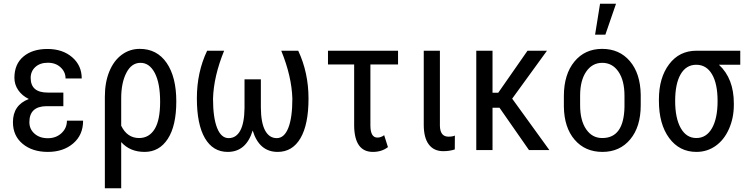

<svg xmlns="http://www.w3.org/2000/svg" viewBox="-20 -798 3973 1021"><path d="M136.2 -148.4Q136.2 -111.3 163.6 -87.2Q190.9 -63 234.4 -63Q277.8 -63 306.9 -89.8Q335.9 -116.7 335.9 -156.2H421.9Q421.9 -80.1 369.1 -35.2Q316.4 9.8 234.4 9.8Q152.3 9.8 100.6 -33Q48.8 -75.7 48.8 -148.4Q48.8 -239.3 133.3 -271.5Q97.2 -289.1 76.9 -318.8Q56.6 -348.6 56.6 -384.3Q56.6 -457 104.5 -497.3Q152.3 -537.6 232.4 -537.6Q312.5 -537.6 363.5 -493.9Q414.6 -450.2 414.6 -380.9H328.6Q328.6 -415.5 302.2 -439.9Q275.9 -464.4 234.4 -464.4Q192.9 -464.4 168 -441.7Q143.1 -418.9 143.1 -383.8Q143.1 -305.7 233.4 -305.7H316.9V-233.4H226.1Q136.2 -231.9 136.2 -148.4Z M719.7 -64Q772.5 -64 802 -111.1Q831.5 -158.2 831.5 -256.8Q831.5 -355.5 803.2 -409.7Q774.9 -463.9 727.1 -463.9Q679.2 -463.9 651.9 -410.6Q624.5 -357.4 624.5 -275.9V-129.4Q656.2 -64 719.7 -64ZM723.1 -538.1Q814.9 -538.1 866.2 -463.4Q917.5 -388.7 917.5 -258.8Q917.5 -128.9 872.3 -59.6Q827.1 9.8 749 9.8Q670.9 9.8 624.5 -42.5V203.1H537.6V-283.7Q537.6 -359.9 561.3 -417.7Q585 -475.6 627.4 -506.8Q669.9 -538.1 723.1 -538.1Z M1280.3 -223.1V-376H1367.2V-226.1Q1367.7 -145.5 1389.6 -104.5Q1411.6 -63.5 1451.7 -63.5Q1491.7 -63.5 1513.2 -117.9Q1534.7 -172.4 1534.7 -273.4Q1531.2 -392.1 1475.6 -528.3H1565.9Q1620.6 -411.6 1620.6 -273.9Q1620.6 -136.2 1577.9 -63.2Q1535.2 9.8 1456.5 9.8Q1358.4 9.8 1323.7 -104Q1289.1 9.8 1190.9 9.8Q1112.3 9.8 1069.6 -63.5Q1026.9 -136.7 1026.9 -275.4Q1026.9 -414.1 1081.5 -528.3H1171.9Q1116.2 -392.1 1112.8 -273.4Q1112.8 -172.9 1134.3 -118.2Q1155.8 -63.5 1195.8 -63.5Q1235.8 -63.5 1257.6 -103.5Q1279.3 -143.6 1280.3 -223.1Z M2096.7 -455.1H1949.7V-131.3Q1949.7 -66.4 1986.8 -66.4Q2005.9 -66.4 2022.9 -79.1L2043 -15.6Q2009.8 9.8 1962.9 9.8Q1866.2 9.8 1863.3 -126.5V-455.1H1724.1V-528.3H2096.7Z M2319.3 -528.3V-128.4Q2320.8 -71.3 2364.7 -71.3Q2387.2 -71.3 2398.9 -77.1L2398.4 -3.4Q2370.6 5.9 2337.4 5.9Q2287.1 5.9 2260.3 -29.8Q2233.4 -65.4 2233.4 -134.3V-528.3Z M2599.1 -225.1V0H2512.7V-528.3H2599.1V-304.7H2629.4L2785.2 -528.3H2888.7L2703.6 -273.4L2901.4 0H2793L2636.2 -225.1Z M3064.9 -238.8Q3064.9 -157.2 3097.2 -110.4Q3129.4 -63.5 3183.1 -64Q3297.4 -64 3300.8 -229V-288.6Q3300.8 -370.1 3268.6 -417Q3236.3 -463.9 3182.6 -463.9Q3129.4 -463.9 3097.2 -417Q3064.9 -370.1 3064.9 -289.1ZM2978.5 -288.6Q2979 -403.3 3034.7 -470.7Q3090.3 -538.1 3182.1 -538.1Q3273.9 -538.1 3329.6 -472.7Q3385.3 -407.2 3387.2 -294.4V-238.8Q3387.2 -124 3331.5 -57.1Q3275.9 9.8 3183.6 9.8Q3091.3 9.8 3035.6 -55.2Q2980 -120.1 2978.5 -231ZM3170.9 -778.3H3255.9L3199.2 -613.8H3144.5Z M3599.6 -403.3Q3570.3 -353 3570.3 -261.2Q3570.3 -169.4 3600.1 -116.7Q3629.9 -64 3683.1 -64Q3736.3 -64 3766.1 -116.2Q3795.9 -168.5 3795.9 -260.7Q3795.9 -353 3766.1 -403.3Q3736.3 -453.6 3682.6 -453.6Q3628.9 -453.6 3599.6 -403.3ZM3916.5 -453.6H3803.2Q3882.3 -380.4 3882.3 -248.5V-239.7Q3882.3 -171.4 3856.7 -113Q3831.1 -54.7 3785.9 -22.5Q3740.7 9.8 3683.1 9.8Q3592.8 9.8 3538.3 -64.2Q3483.9 -138.2 3483.9 -261.7V-269Q3483.9 -384.3 3538.1 -456.3Q3592.3 -528.3 3683.6 -528.3H3916.5Z"/></svg>

Font: RobotoCondensed-Regular
Style: Regular
Weight: 400
Designer: Google
Version: Version 2.001201; 2014